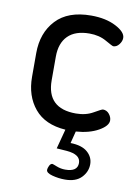

<svg xmlns="http://www.w3.org/2000/svg" viewBox="-80 -534 577 800"><g transform="rotate(10 208.5 -134.0)"><path d="M394 -63Q394 -40 356 -18.5Q318 3 261 7L248 58Q296 59 320 80Q344 101 344 131Q344 163 320.5 187.5Q297 212 251 212Q224 212 197.5 205Q171 198 171 185Q171 178 176 167.5Q181 157 189 157Q191 157 208.5 164Q226 171 245 171Q297 171 297 134Q297 98 238 93L195 90L217 7Q130 1 86 -52Q42 -105 42 -186V-286Q42 -372 92.5 -426Q143 -480 241 -480Q303 -480 345.5 -458Q388 -436 388 -411Q388 -397 377.5 -383.5Q367 -370 353 -370Q349 -370 318.5 -387.5Q288 -405 247 -405Q187 -405 156 -374Q125 -343 125 -286V-186Q125 -67 248 -67Q290 -67 321 -85Q352 -103 357 -103Q373 -103 383.5 -90Q394 -77 394 -63Z"/></g></svg>

Font: Dosis
Style: Medium
Weight: 500
Designer: Edgar Tolentino, Pablo Impallari, Igino Marini
Foundry: Edgar Tolentino, Pablo Impallari, Igino Marini
Version: Version 1.007